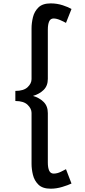

<svg xmlns="http://www.w3.org/2000/svg" viewBox="-20 -848 504 1132"><path d="M279 264.5Q231 264.5 206.8 240.8Q182.5 217 174.2 183Q166 149 166 118V-182.5Q166 -207.5 142.8 -230Q119.5 -252.5 70.5 -252.5V-312Q119.5 -312 142.8 -334Q166 -356 166 -381.5V-681Q166 -712 174.2 -746.2Q182.5 -780.5 206.8 -804.2Q231 -828 279 -828Q316.5 -828 350.5 -816.8Q384.5 -805.5 401.5 -795L369 -713Q356 -720.5 334.5 -729.8Q313 -739 296 -739Q277.5 -739 269.8 -721.5Q262 -704 262 -673.5V-383Q262 -342 237.2 -317.8Q212.5 -293.5 174.5 -282.5Q212.5 -271.5 237.2 -247Q262 -222.5 262 -181V110.5Q262 141 270 158.2Q278 175.5 296.5 175.5Q317 175.5 339 164.8Q361 154 369 149.5L401.5 234Q382 243.5 347.2 254Q312.5 264.5 279 264.5Z"/></svg>

Font: Junction Medium
Style: Regular
Weight: 500
Designer: Caroline Hadilaksono
Foundry: Caroline Hadilaksono, Tyler Finck, The League of Moveable Type
Version: Version 2.000; ttfautohint (v1.8.3)